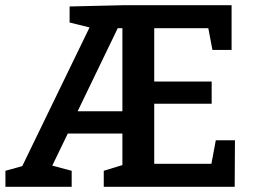

<svg xmlns="http://www.w3.org/2000/svg" viewBox="-20 -722 983 742"><path d="M1 0V-62L66 -80L326 -616L249 -635V-697L463 -702H875V-529H801L785 -613H576V-407H798V-321H576V-89H797L814 -180H888L887 0H381V-62L453 -84V-206H242L182 -82L257 -62V0ZM280 -292H453V-613H435Z"/></svg>

Font: Bitter SemiBold
Style: Regular
Weight: 600
Designer: Sol Matas, and Bitter project Authors
Foundry: Sol Matas
Version: Version 2.001